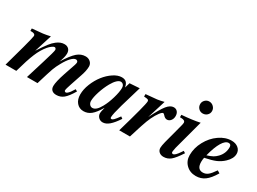

<svg xmlns="http://www.w3.org/2000/svg" viewBox="-39 -1260 2484 1856"><g transform="rotate(30 1203.0 -331.5)"><path d="M66.9 -402.8V-430.2Q150.4 -437 183.8 -441.2Q217.3 -445.3 265.1 -456.1L203.1 -259.8Q251.5 -334 278.3 -368.7Q305.2 -403.3 332 -423.8Q374 -457 417 -457Q448.2 -457 466.1 -439Q483.9 -420.9 483.9 -389.2Q483.9 -352.1 459 -287.1Q519.5 -384.3 561.5 -420.7Q603.5 -457 653.8 -457Q686 -457 708 -437Q730 -417 730 -386.2Q730 -343.3 709 -280.8L665 -149.9Q644 -88.9 644 -71.8Q644 -66.4 648.9 -62.3Q653.8 -58.1 660.2 -58.1Q674.3 -58.1 700.2 -90.8Q703.1 -97.2 728 -133.8L750 -121.1Q707 -48.3 672.4 -19.8Q637.7 8.8 591.8 8.8Q559.6 8.8 542.2 -7.3Q524.9 -23.4 524.9 -53.2Q524.9 -99.6 560.1 -205.1L604 -334Q609.9 -352.5 609.9 -363.8Q609.9 -372.1 603 -378.4Q596.2 -384.8 586.9 -384.8Q564.9 -384.8 536.1 -355Q507.3 -325.2 477.1 -270Q451.2 -224.6 436.8 -184.3Q422.4 -144 378.9 0H261.2Q302.2 -136.7 324.2 -205.1Q367.2 -343.8 367.2 -362.8Q367.2 -371.6 361.6 -378.2Q356 -384.8 349.1 -384.8Q338.4 -384.8 320.1 -371.6Q301.8 -358.4 285.2 -338.9Q243.7 -290 212.4 -215.6Q181.2 -141.1 142.1 0H22L86.9 -234.9Q121.1 -362.3 121.1 -377Q121.1 -404.3 75.2 -402.8Z M1240.7 -126 1261.7 -110.8Q1219.2 -46.4 1183.6 -16.1Q1147.9 14.2 1112.8 14.2Q1085 14.2 1065.9 -4.9Q1046.9 -23.9 1046.9 -51.8Q1046.9 -65.4 1060.1 -118.2Q1018.1 -46.4 981.2 -16.6Q944.3 13.2 897.9 13.2Q850.1 13.2 820.6 -21.5Q791 -56.2 791 -112.8Q791 -169.4 815.9 -231.7Q840.8 -293.9 879.2 -343.3Q917.5 -392.6 966.1 -424.8Q1014.6 -457 1058.6 -457Q1090.8 -457 1108.6 -440.2Q1126.5 -423.3 1132.8 -386.2L1149.9 -443.8L1259.8 -451.2L1190.9 -217.8Q1158.7 -104.5 1158.7 -70.8Q1158.7 -56.2 1170.9 -56.2Q1182.1 -56.2 1196.3 -70.3Q1210.4 -84.5 1240.7 -126ZM1072.8 -415Q1053.2 -416.5 1030 -394.8Q1006.8 -373 984.9 -334Q954.1 -279.3 933.3 -214.6Q912.6 -149.9 912.6 -110.8Q912.6 -87.9 925.5 -72.5Q938.5 -57.1 957 -57.1Q1000 -57.1 1040 -130.9Q1068.4 -181.2 1089.1 -252.2Q1109.9 -323.2 1109.9 -368.2Q1109.9 -388.2 1099.6 -400.9Q1089.4 -413.6 1072.8 -415Z M1335.9 -402.8V-430.2Q1428.7 -437.5 1459.5 -441.7Q1490.2 -445.8 1533.7 -457L1469.7 -251Q1527.3 -367.7 1563.7 -412.4Q1600.1 -457 1637.7 -457Q1663.6 -457 1679.2 -439Q1694.8 -420.9 1694.8 -391.1Q1694.8 -360.8 1678.2 -340.3Q1661.6 -319.8 1637.7 -319.8Q1614.7 -319.8 1593.8 -345.2Q1583.5 -356.9 1576.7 -356.9Q1564 -356.9 1541.5 -326.7Q1519 -296.4 1497.1 -251Q1477.5 -210 1456.1 -144Q1454.1 -136.2 1449.2 -122.6Q1444.3 -108.9 1442.9 -103Q1438.5 -88.9 1410.6 0H1291Q1389.6 -340.3 1389.6 -377.9Q1389.6 -392.1 1379.6 -396.7Q1369.6 -401.4 1335.9 -402.8Z M1930.7 -140.1 1952.6 -126Q1901.9 -47.4 1867.4 -19.3Q1833 8.8 1788.6 8.8Q1757.8 8.8 1738.8 -8.3Q1719.7 -25.4 1719.7 -53.2Q1719.7 -74.2 1731.4 -122.1L1787.6 -334Q1795.4 -362.8 1795.4 -374Q1795.4 -402.8 1749.5 -402.8H1736.3V-430.2Q1857.9 -439.5 1936.5 -457L1847.7 -126Q1839.4 -85.9 1839.4 -75.2Q1839.4 -69.3 1844 -64.7Q1848.6 -60.1 1854.5 -60.1Q1877.9 -60.1 1917.5 -120.1ZM1906.7 -676.8Q1935.1 -676.8 1955.3 -656.7Q1975.6 -636.7 1975.6 -608.9Q1975.6 -581.5 1955.8 -562.7Q1936 -543.9 1907.7 -543.9Q1879.9 -543.9 1860.8 -563.5Q1841.8 -583 1841.8 -611.8Q1841.8 -638.2 1861.1 -657.5Q1880.4 -676.8 1906.7 -676.8Z M2309.6 -141.1 2338.4 -124Q2294.4 -49.8 2251.2 -18.3Q2208 13.2 2151.4 13.2Q2085.9 13.2 2043.2 -28.6Q2000.5 -70.3 2000.5 -133.8Q2000.5 -213.4 2041.3 -288.8Q2082 -364.3 2148.2 -410.6Q2214.4 -457 2284.2 -457Q2329.6 -457 2358.9 -432.6Q2388.2 -408.2 2388.2 -370.1Q2388.2 -316.9 2335.4 -267.1Q2299.8 -233.4 2256.1 -214.6Q2212.4 -195.8 2134.3 -180.2Q2129.4 -156.2 2129.4 -132.8Q2129.4 -49.8 2193.4 -49.8Q2224.6 -49.8 2249.8 -69.6Q2274.9 -89.4 2309.6 -141.1ZM2141.6 -211.9Q2183.6 -225.1 2206.3 -237.8Q2229 -250.5 2249.5 -272Q2297.4 -322.3 2297.4 -390.1Q2297.4 -423.8 2269.5 -423.8Q2233.9 -423.8 2200.9 -369.4Q2168 -314.9 2141.6 -211.9Z"/></g></svg>

Font: Accordance
Style: Bold-Italic
Weight: 700
Italic angle: -11°
Version: Version 1.2 (build January 31, 2020) Miklal Software Solutio